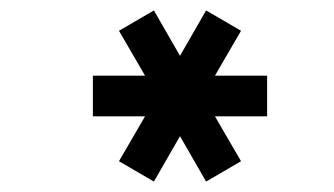

<svg xmlns="http://www.w3.org/2000/svg" viewBox="-20 -697 640 368"><path d="M442 -638 392 -552H492V-474H392L442 -388L375 -349L325 -436L275 -349L208 -388L258 -474H158V-552H258L208 -638L275 -677L325 -590L375 -677Z"/></svg>

Font: lipipragatuchhi
Style: Regular
Weight: 400
Designer: Abhinash Majhi
Version: Version 1.000